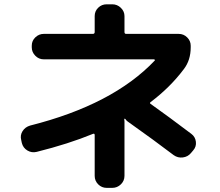

<svg xmlns="http://www.w3.org/2000/svg" viewBox="-20 -823 1040 906"><path d="M83 -148.4 80.1 -162.1Q74.2 -184.6 86.4 -204.1Q98.6 -223.6 122.1 -230.5Q512.7 -329.1 710 -537.1Q711.9 -538.1 710.4 -540.5Q709 -543 707 -543H186.5Q163.1 -543 146.5 -560.1Q129.9 -577.1 129.9 -599.6V-607.4Q129.9 -630.9 147 -647Q164.1 -663.1 186.5 -663.1H418Q426.8 -663.1 426.8 -671.9V-747.1Q426.8 -770.5 443.4 -786.6Q460 -802.7 483.4 -802.7H509.8Q533.2 -802.7 550.3 -786.1Q567.4 -769.5 567.4 -747.1V-671.9Q567.4 -663.1 575.2 -663.1H823.2Q846.7 -663.1 863.3 -646.5Q879.9 -629.9 879.9 -607.4V-599.6Q879.9 -539.1 847.7 -497.1Q783.2 -411.1 691.4 -341.8Q684.6 -336.9 690.4 -333Q774.4 -273.4 882.8 -191.4Q901.4 -177.7 904.3 -154.3Q907.2 -130.9 891.6 -113.3L880.9 -100.6Q866.2 -83 842.8 -80.1Q819.3 -77.1 799.8 -90.8Q710 -159.2 582 -250Q578.1 -252 571.3 -261.7Q568.4 -263.7 567.4 -262.7Q566.4 -261.7 566.4 -258.8Q566.4 -257.8 566.9 -254.9Q567.4 -252 567.4 -250V6.8Q567.4 30.3 550.3 46.9Q533.2 63.5 509.8 63.5H483.4Q460 63.5 443.4 46.9Q426.8 30.3 426.8 6.8V-185.5Q426.8 -194.3 418.9 -191.4Q302.7 -143.6 153.3 -106.4Q129.9 -100.6 109.4 -112.8Q88.9 -125 83 -148.4Z"/></svg>

Font: Rounded Mgen+ 1mn bold
Style: Bold
Weight: 700
Designer: [Source Han Sans]
Ryoko NISHIZUKA  (kana & ideographs); Paul D. Hunt (Latin, Greek & Cyrillic); Wenlong ZHANG  (bopomofo
Version: Version 1.059.20150602